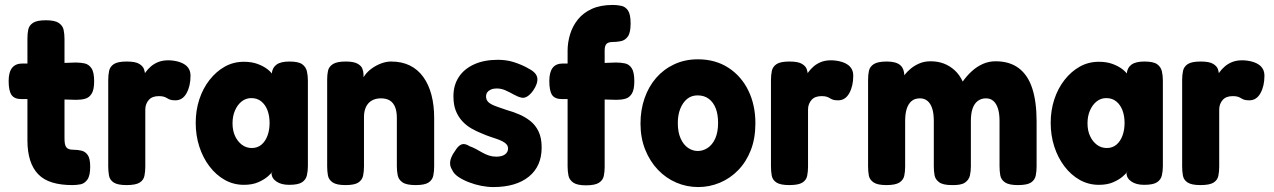

<svg xmlns="http://www.w3.org/2000/svg" viewBox="-20 -740 5157 777"><path d="M273 9Q226 9 191.5 -1.5Q157 -12 135 -34.5Q113 -57 102 -91.5Q91 -126 91 -172V-585Q91 -605 94.5 -621Q98 -637 113.5 -647.5Q129 -658 166 -658Q202 -658 218 -647Q234 -636 237.5 -619Q241 -602 241 -582V-182Q241 -168 242.5 -159Q244 -150 248 -144.5Q252 -139 259 -136.5Q266 -134 277 -134Q296 -134 311 -130Q326 -126 335.5 -112Q345 -98 345 -65Q345 -29 333.5 -13Q322 3 305.5 6Q289 9 273 9ZM71 -483H175L286 -487Q305 -487 322 -483.5Q339 -480 350 -464Q361 -448 361 -411Q361 -377 351 -361Q341 -345 325 -340.5Q309 -336 289 -336L179 -339H67Q38 -339 26.5 -356Q15 -373 15 -412Q15 -448 29 -465.5Q43 -483 71 -483Z M492 9Q456 9 440 -1.5Q424 -12 421 -30Q418 -48 418 -67V-416Q418 -436 421.5 -453Q425 -470 440.5 -480.5Q456 -491 493 -491Q528 -491 543.5 -481.5Q559 -472 563 -459.5Q567 -447 567 -438L558 -428Q561 -436 569 -447.5Q577 -459 590 -470.5Q603 -482 620.5 -489Q638 -496 661 -496Q670 -496 682 -494.5Q694 -493 706.5 -489Q719 -485 729 -478Q739 -471 745 -460Q751 -449 751 -433Q751 -392 735 -363Q719 -334 690 -334Q676 -334 669 -336.5Q662 -339 656.5 -342.5Q651 -346 643.5 -348.5Q636 -351 623 -351Q610 -351 600 -347.5Q590 -344 583 -336.5Q576 -329 572 -319Q568 -309 568 -297V-65Q568 -46 564.5 -28.5Q561 -11 545 -1Q529 9 492 9Z M1150 8Q1118 8 1098.5 -5.5Q1079 -19 1079 -39L1086 -50Q1080 -40 1064.5 -26.5Q1049 -13 1025 -2.5Q1001 8 967 8Q925 8 889.5 -12Q854 -32 827.5 -67Q801 -102 786.5 -147Q772 -192 772 -243Q772 -293 786.5 -337.5Q801 -382 828 -416.5Q855 -451 890 -470.5Q925 -490 967 -490Q998 -490 1021.5 -481.5Q1045 -473 1061.5 -460.5Q1078 -448 1085 -435L1080 -443Q1082 -466 1099 -478.5Q1116 -491 1151 -491Q1188 -491 1203 -480Q1218 -469 1222 -451.5Q1226 -434 1226 -414V-68Q1226 -48 1222 -30.5Q1218 -13 1202.5 -2.5Q1187 8 1150 8ZM999 -141Q1022 -141 1038 -154.5Q1054 -168 1062.5 -191Q1071 -214 1071 -242Q1071 -271 1062.5 -293.5Q1054 -316 1037.5 -329.5Q1021 -343 997 -343Q975 -343 958 -329.5Q941 -316 931 -293Q921 -270 921 -241Q921 -212 931 -190Q941 -168 958.5 -154.5Q976 -141 999 -141Z M1378 9Q1342 9 1326 -2Q1310 -13 1307 -30.5Q1304 -48 1304 -67V-419Q1304 -438 1307.5 -454Q1311 -470 1327 -480.5Q1343 -491 1379 -491Q1411 -491 1426.5 -482.5Q1442 -474 1446.5 -462Q1451 -450 1451 -439.5Q1451 -429 1452 -425L1445 -407Q1447 -423 1458 -437.5Q1469 -452 1486 -464Q1503 -476 1523 -483.5Q1543 -491 1563 -491Q1606 -491 1638.5 -475Q1671 -459 1693 -428.5Q1715 -398 1726 -356Q1737 -314 1737 -263V-66Q1737 -47 1733.5 -29.5Q1730 -12 1714.5 -1.5Q1699 9 1662 9Q1625 9 1609 -2Q1593 -13 1589.5 -30.5Q1586 -48 1586 -67V-263Q1586 -289 1579 -306.5Q1572 -324 1558 -333Q1544 -342 1521 -342Q1500 -342 1484.5 -333Q1469 -324 1461 -307Q1453 -290 1453 -267V-66Q1453 -47 1449.5 -29.5Q1446 -12 1430.5 -1.5Q1415 9 1378 9Z M1976 17Q1953 17 1927.5 12Q1902 7 1877.5 -2.5Q1853 -12 1834.5 -24.5Q1816 -37 1809 -54Q1802 -65 1801.5 -77Q1801 -89 1806 -102Q1811 -115 1822 -130Q1834 -150 1847.5 -155.5Q1861 -161 1881 -148Q1893 -144 1906 -137Q1919 -130 1932 -122.5Q1945 -115 1959 -110.5Q1973 -106 1988 -106Q2011 -106 2023.5 -115Q2036 -124 2036 -139Q2036 -148 2030.5 -155Q2025 -162 2014.5 -167.5Q2004 -173 1991 -177.5Q1978 -182 1963 -187Q1948 -192 1932 -199Q1909 -208 1888 -220Q1867 -232 1850.5 -250Q1834 -268 1824.5 -292Q1815 -316 1815 -351Q1815 -395 1836.5 -428Q1858 -461 1898.5 -479.5Q1939 -498 1995 -498Q2010 -498 2026 -496Q2042 -494 2058 -489Q2074 -484 2090.5 -477Q2107 -470 2122 -461Q2152 -445 2154.5 -423.5Q2157 -402 2138 -374Q2126 -357 2113.5 -349.5Q2101 -342 2090 -345Q2076 -348 2060 -357Q2044 -366 2026.5 -374Q2009 -382 1990 -382Q1977 -382 1967.5 -378Q1958 -374 1952.5 -367Q1947 -360 1947 -350Q1947 -338 1953.5 -330Q1960 -322 1971.5 -316.5Q1983 -311 1998 -306Q2013 -301 2030 -295Q2055 -288 2080 -277.5Q2105 -267 2126 -250.5Q2147 -234 2159.5 -208Q2172 -182 2172 -143Q2172 -67 2120 -25Q2068 17 1976 17Z M2351 10Q2316 10 2300 -1Q2284 -12 2280.5 -29.5Q2277 -47 2277 -67V-535Q2277 -568 2287 -601Q2297 -634 2318.5 -661Q2340 -688 2375 -704Q2410 -720 2460 -720Q2477 -720 2494 -716.5Q2511 -713 2521.5 -697.5Q2532 -682 2532 -645Q2532 -608 2521 -592.5Q2510 -577 2493 -573.5Q2476 -570 2458 -570Q2450 -570 2444 -568Q2438 -566 2434.5 -562.5Q2431 -559 2429 -552.5Q2427 -546 2427 -537V-64Q2427 -45 2423.5 -28Q2420 -11 2404 -0.5Q2388 10 2351 10ZM2258 -483H2363L2472 -487Q2492 -487 2509 -483.5Q2526 -480 2536.5 -464Q2547 -448 2547 -411Q2547 -377 2537 -361Q2527 -345 2511 -340.5Q2495 -336 2475 -336L2367 -339H2255Q2225 -339 2214 -356Q2203 -373 2203 -412Q2203 -448 2216.5 -465.5Q2230 -483 2258 -483Z M2806 17Q2759 17 2717 -1Q2675 -19 2642.5 -53Q2610 -87 2591 -134.5Q2572 -182 2572 -240Q2572 -295 2588.5 -342.5Q2605 -390 2635.5 -425Q2666 -460 2709 -480Q2752 -500 2804 -500Q2875 -500 2927.5 -466Q2980 -432 3008.5 -373.5Q3037 -315 3037 -241Q3037 -180 3018.5 -132.5Q3000 -85 2967.5 -51.5Q2935 -18 2893 -0.5Q2851 17 2806 17ZM2804 -129Q2825 -129 2844 -141.5Q2863 -154 2874.5 -179.5Q2886 -205 2886 -243Q2886 -277 2876.5 -301.5Q2867 -326 2848.5 -340Q2830 -354 2803 -354Q2778 -354 2760.5 -339.5Q2743 -325 2733 -300Q2723 -275 2723 -242Q2723 -205 2734.5 -179.5Q2746 -154 2764.5 -141.5Q2783 -129 2804 -129Z M3174 9Q3138 9 3122 -1.5Q3106 -12 3103 -30Q3100 -48 3100 -67V-416Q3100 -436 3103.5 -453Q3107 -470 3122.5 -480.5Q3138 -491 3175 -491Q3210 -491 3225.5 -481.5Q3241 -472 3245 -459.5Q3249 -447 3249 -438L3240 -428Q3243 -436 3251 -447.5Q3259 -459 3272 -470.5Q3285 -482 3302.5 -489Q3320 -496 3343 -496Q3352 -496 3364 -494.5Q3376 -493 3388.5 -489Q3401 -485 3411 -478Q3421 -471 3427 -460Q3433 -449 3433 -433Q3433 -392 3417 -363Q3401 -334 3372 -334Q3358 -334 3351 -336.5Q3344 -339 3338.5 -342.5Q3333 -346 3325.5 -348.5Q3318 -351 3305 -351Q3292 -351 3282 -347.5Q3272 -344 3265 -336.5Q3258 -329 3254 -319Q3250 -309 3250 -297V-65Q3250 -46 3246.5 -28.5Q3243 -11 3227 -1Q3211 9 3174 9Z M3567 9Q3531 9 3515 -2Q3499 -13 3496 -30Q3493 -47 3493 -67V-417Q3493 -437 3496.5 -453.5Q3500 -470 3516 -480.5Q3532 -491 3569 -491Q3606 -491 3623 -476.5Q3640 -462 3640 -429L3630 -419Q3633 -427 3642 -438.5Q3651 -450 3666 -462.5Q3681 -475 3701 -483.5Q3721 -492 3746 -492Q3775 -492 3799 -483Q3823 -474 3843 -456Q3863 -438 3876 -410Q3893 -434 3913.5 -452.5Q3934 -471 3958 -481.5Q3982 -492 4009 -492Q4066 -492 4103 -464Q4140 -436 4157.5 -382Q4175 -328 4175 -249V-66Q4175 -47 4171.5 -29.5Q4168 -12 4152.5 -1.5Q4137 9 4099 9Q4063 9 4047 -2Q4031 -13 4028 -30.5Q4025 -48 4025 -67V-250Q4025 -281 4018.5 -301Q4012 -321 4000 -331.5Q3988 -342 3970 -342Q3951 -342 3937 -331.5Q3923 -321 3916 -301Q3909 -281 3909 -250V-66Q3909 -47 3905 -29.5Q3901 -12 3885 -1Q3869 10 3832 9Q3796 9 3780.5 -2.5Q3765 -14 3762 -31Q3759 -48 3759 -67V-250Q3759 -281 3752.5 -301Q3746 -321 3733.5 -331.5Q3721 -342 3703 -342Q3682 -342 3669 -331Q3656 -320 3649.5 -300Q3643 -280 3643 -250V-66Q3643 -46 3639.5 -29Q3636 -12 3620 -1.5Q3604 9 3567 9Z M4610 8Q4578 8 4558.5 -5.5Q4539 -19 4539 -39L4546 -50Q4540 -40 4524.5 -26.5Q4509 -13 4485 -2.5Q4461 8 4427 8Q4385 8 4349.5 -12Q4314 -32 4287.5 -67Q4261 -102 4246.5 -147Q4232 -192 4232 -243Q4232 -293 4246.5 -337.5Q4261 -382 4288 -416.5Q4315 -451 4350 -470.5Q4385 -490 4427 -490Q4458 -490 4481.5 -481.5Q4505 -473 4521.5 -460.5Q4538 -448 4545 -435L4540 -443Q4542 -466 4559 -478.5Q4576 -491 4611 -491Q4648 -491 4663 -480Q4678 -469 4682 -451.5Q4686 -434 4686 -414V-68Q4686 -48 4682 -30.5Q4678 -13 4662.5 -2.5Q4647 8 4610 8ZM4459 -141Q4482 -141 4498 -154.5Q4514 -168 4522.5 -191Q4531 -214 4531 -242Q4531 -271 4522.5 -293.5Q4514 -316 4497.5 -329.5Q4481 -343 4457 -343Q4435 -343 4418 -329.5Q4401 -316 4391 -293Q4381 -270 4381 -241Q4381 -212 4391 -190Q4401 -168 4418.5 -154.5Q4436 -141 4459 -141Z M4838 9Q4802 9 4786 -1.5Q4770 -12 4767 -30Q4764 -48 4764 -67V-416Q4764 -436 4767.5 -453Q4771 -470 4786.5 -480.5Q4802 -491 4839 -491Q4874 -491 4889.5 -481.5Q4905 -472 4909 -459.5Q4913 -447 4913 -438L4904 -428Q4907 -436 4915 -447.5Q4923 -459 4936 -470.5Q4949 -482 4966.5 -489Q4984 -496 5007 -496Q5016 -496 5028 -494.5Q5040 -493 5052.5 -489Q5065 -485 5075 -478Q5085 -471 5091 -460Q5097 -449 5097 -433Q5097 -392 5081 -363Q5065 -334 5036 -334Q5022 -334 5015 -336.5Q5008 -339 5002.5 -342.5Q4997 -346 4989.5 -348.5Q4982 -351 4969 -351Q4956 -351 4946 -347.5Q4936 -344 4929 -336.5Q4922 -329 4918 -319Q4914 -309 4914 -297V-65Q4914 -46 4910.5 -28.5Q4907 -11 4891 -1Q4875 9 4838 9Z"/></svg>

Font: Fredoka SemiCondensed SemiBold
Style: Regular
Weight: 600
Width: 4
Designer: Ben Nathan
Foundry: Milena B. Brandão, Ben Nathan
Version: Version 2.001